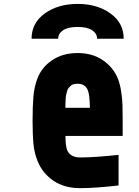

<svg xmlns="http://www.w3.org/2000/svg" viewBox="-20 -947 707 977"><path d="M276 -750H140.6Q140.6 -830.1 208 -878.6Q275.4 -927.1 375 -927.1Q474.6 -927.1 542 -878.6Q609.4 -830.1 609.4 -750H474Q474 -776.7 448.6 -793.3Q423.2 -809.9 375 -809.9Q326.8 -809.9 301.4 -793.3Q276 -776.7 276 -750ZM375 -677.1Q450.5 -677.1 503.9 -640.3Q557.3 -603.5 580.1 -546.2Q591.1 -518.2 596.7 -480.5Q602.2 -442.7 603.2 -413.7Q604.2 -384.8 604.2 -333.3V-255.2H313.2Q313.2 -201.8 322.9 -180.3Q339.8 -145.8 388 -145.8Q459 -145.8 583.3 -158.9V-3.3Q464.8 10.4 388 10.4Q307.3 10.4 252 -27.3Q196.6 -65.1 171.9 -125.7Q154.9 -166.7 150.4 -213.5Q145.8 -260.4 145.8 -333.3Q145.8 -408.2 150.1 -456.7Q154.3 -505.2 169.9 -546.2Q191.4 -604.2 245.1 -640.6Q298.8 -677.1 375 -677.1ZM375 -520.8Q363.9 -520.8 354.8 -518.6Q345.7 -516.3 339.5 -510.1Q333.3 -503.9 328.8 -499Q324.2 -494.1 321.3 -482.7Q318.4 -471.4 316.7 -464.8Q315.1 -458.3 314.1 -443Q313.2 -427.7 313.2 -421.5Q313.2 -415.4 312.5 -398.4H437.5Q436.2 -465.5 427.1 -487Q414.1 -520.8 375 -520.8Z"/></svg>

Font: Monoid
Style: Bold
Weight: 700
Width: 4
Designer: Andreas Larsen (@larsenwork)
Version: Version 0.61